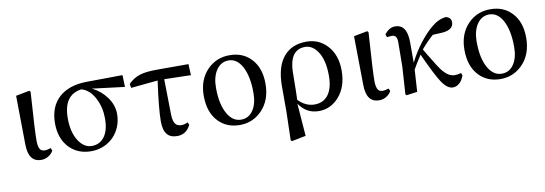

<svg xmlns="http://www.w3.org/2000/svg" viewBox="-57 -922 4295 1513"><g transform="rotate(-10 2091.0 -165.0)"><path d="M210 14C232 14 252 8 270 -4C287 -15 299 -28 307 -44L297 -65C278 -58 263 -55 251 -55C234 -55 221 -60 213 -71C204 -84 199 -105 198 -135C197 -183 204 -309 218 -514C219 -521 219 -527 219 -530L210 -539L101 -518L106 -127C107 -33 141 14 210 14Z M610 15C753 15 860 -95 860 -239C860 -286 845 -331 814 -374C784 -415 746 -447 699 -470L958 -438L955 -533L668 -530C572 -529 498 -504 445 -456C392 -407 365 -339 365 -250C365 -169 388 -105 434 -56C479 -9 537 15 610 15ZM621 -25C580 -25 546 -46 517 -89C486 -136 471 -197 471 -272C471 -397 519 -466 616 -479C662 -466 698 -432 724 -379C748 -332 760 -279 760 -221C760 -158 747 -109 722 -75C697 -42 664 -25 621 -25Z M1298 15C1346 15 1382 -9 1405 -56L1396 -77C1377 -68 1360 -64 1345 -64C1323 -64 1307 -71 1297 -84C1285 -99 1279 -123 1278 -158L1273 -444L1486 -439L1482 -528H1230C1170 -528 1124 -523 1091 -512C1056 -501 1026 -482 999 -454L1005 -422L1220 -443C1199 -292 1189 -185 1189 -122C1189 -74 1198 -39 1217 -17C1234 4 1261 15 1298 15Z M1799 15C1868 15 1927 -10 1975 -59C2027 -112 2053 -183 2053 -271C2053 -356 2030 -422 1984 -471C1940 -518 1883 -541 1812 -541C1742 -541 1683 -517 1635 -469C1583 -416 1557 -347 1557 -261C1557 -172 1581 -103 1628 -54C1672 -8 1729 15 1799 15ZM1815 -25C1771 -25 1735 -49 1708 -96C1678 -147 1663 -217 1663 -308C1663 -364 1675 -410 1698 -446C1723 -483 1756 -502 1797 -502C1842 -502 1878 -477 1905 -427C1933 -375 1947 -305 1947 -217C1947 -160 1936 -115 1914 -81C1891 -44 1858 -25 1815 -25Z M2293 189 2273 -72C2312 -14 2364 15 2431 15C2494 15 2548 -10 2592 -60C2639 -113 2662 -183 2662 -269C2662 -354 2638 -421 2591 -471C2547 -518 2492 -541 2427 -541C2350 -541 2290 -516 2247 -467C2201 -414 2178 -337 2177 -234V-19L2171 203L2181 211ZM2277 -102C2278 -125 2280 -193 2281 -306C2281 -320 2281 -326 2281 -325C2284 -440 2326 -502 2409 -502C2448 -502 2481 -482 2508 -443C2540 -397 2556 -331 2556 -246C2556 -117 2503 -42 2407 -42C2359 -42 2316 -62 2277 -102Z M2914 14C2936 14 2956 8 2974 -4C2991 -15 3003 -28 3011 -44L3001 -65C2982 -58 2967 -55 2955 -55C2938 -55 2925 -60 2917 -71C2908 -84 2903 -105 2902 -135C2901 -183 2908 -309 2922 -514C2923 -521 2923 -527 2923 -530L2914 -539L2805 -518L2810 -127C2811 -33 2845 14 2914 14Z M3503 15C3522 15 3539 8 3554 -5C3571 -19 3584 -39 3593 -66L3585 -86C3570 -81 3553 -78 3534 -78C3503 -78 3473 -95 3444 -128C3425 -150 3393 -199 3348 -275C3337 -295 3328 -310 3321 -321C3353 -359 3385 -392 3418 -421L3496 -425C3555 -430 3585 -453 3585 -492C3585 -519 3571 -535 3543 -541C3503 -537 3464 -519 3426 -487C3392 -459 3358 -422 3323 -377C3288 -331 3257 -282 3232 -230V-394C3232 -490 3200 -538 3136 -538C3103 -538 3075 -521 3051 -488L3060 -465C3062 -465 3066 -466 3072 -467C3083 -468 3091 -469 3096 -469C3128 -469 3140 -453 3140 -409L3138 -214L3124 4L3133 12L3219 0C3222 -42 3226 -101 3230 -176C3245 -203 3266 -238 3293 -279C3294 -281 3295 -283 3296 -284C3349 -167 3389 -89 3415 -50C3444 -7 3473 15 3503 15Z M3885 15C3954 15 4013 -10 4061 -59C4113 -112 4139 -183 4139 -271C4139 -356 4116 -422 4070 -471C4026 -518 3969 -541 3898 -541C3828 -541 3769 -517 3721 -469C3669 -416 3643 -347 3643 -261C3643 -172 3667 -103 3714 -54C3758 -8 3815 15 3885 15ZM3901 -25C3857 -25 3821 -49 3794 -96C3764 -147 3749 -217 3749 -308C3749 -364 3761 -410 3784 -446C3809 -483 3842 -502 3883 -502C3928 -502 3964 -477 3991 -427C4019 -375 4033 -305 4033 -217C4033 -160 4022 -115 4000 -81C3977 -44 3944 -25 3901 -25Z"/></g></svg>

Font: AllPunType SemiBold
Style: Regular
Weight: 600
Version: 1.0